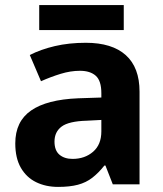

<svg xmlns="http://www.w3.org/2000/svg" viewBox="-20 -724 639 754"><path d="M317 -556Q420 -556 474 -507.5Q528 -459 528 -364V0H423L394 -74H390Q367 -45 342.5 -26Q318 -7 286 1.5Q254 10 208 10Q160 10 122 -8.5Q84 -27 62 -65Q40 -103 40 -161Q40 -247 102 -290Q164 -333 287 -338L378 -341V-358Q378 -407 356 -426.5Q334 -446 294 -446Q257 -446 218 -434Q179 -422 141 -405L97 -508Q140 -530 195.5 -543Q251 -556 317 -556ZM321 -250Q250 -248 222 -227Q194 -206 194 -168Q194 -133 213.5 -116.5Q233 -100 265 -100Q313 -100 345.5 -128Q378 -156 378 -208V-253ZM466 -704V-606H134V-704Z"/></svg>

Font: Noto Sans Khmer
Style: Bold
Weight: 700
Version: Version 2.003